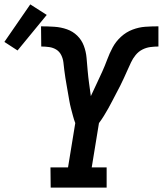

<svg xmlns="http://www.w3.org/2000/svg" viewBox="-105 -855 742 875"><path d="M126 0 125 -92H205L238 -294Q232 -310 227.5 -327Q223 -344 218.5 -361Q214 -378 211 -395.5Q208 -413 205 -430Q202 -447 199 -464.5Q196 -482 193 -500Q190 -518 188 -535.5Q186 -553 184 -570.5Q182 -588 174 -604Q166 -620 151.5 -629Q137 -638 119 -640.5Q101 -643 83 -643L82 -735H83Q113 -735 143 -733Q173 -731 200 -721.5Q227 -712 247 -692.5Q267 -673 277 -646.5Q287 -620 289.5 -591Q292 -562 294.5 -533Q297 -504 301 -475Q305 -446 309 -417Q322 -445 335 -472.5Q348 -500 360.5 -527.5Q373 -555 383.5 -583.5Q394 -612 408.5 -639Q423 -666 446.5 -687.5Q470 -709 499 -720Q528 -731 557 -733Q586 -735 614 -735H617V-643Q599 -643 580 -640.5Q561 -638 543.5 -629Q526 -620 513 -604Q500 -588 492 -570.5Q484 -553 476 -535.5Q468 -518 460 -500Q452 -482 443 -464.5Q434 -447 425 -430Q416 -413 407 -395.5Q398 -378 388.5 -361Q379 -344 368.5 -327Q358 -310 346 -294L313 -92H381V0ZM-25 -625 -85 -664 33 -835 108 -787Z"/></svg>

Font: Iosevka Etoile Semibold
Style: Italic
Weight: 600
Italic angle: -9°
Designer: Belleve Invis
Foundry: Belleve Invis
Version: Version 22.1.2; ttfautohint (v1.8.4)